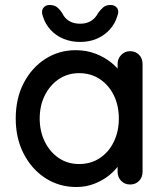

<svg xmlns="http://www.w3.org/2000/svg" viewBox="-20 -739 661 769"><path d="M501 -534Q523 -534 537 -519.5Q551 -505 551 -483V-51Q551 -29 537 -14.5Q523 0 501 0Q480 0 465.5 -14.5Q451 -29 451 -51V-123L472 -120Q472 -102 457.5 -80Q443 -58 418 -37.5Q393 -17 359 -3.5Q325 10 286 10Q217 10 162 -25.5Q107 -61 75 -123Q43 -185 43 -264Q43 -345 75 -406.5Q107 -468 161.5 -503Q216 -538 283 -538Q326 -538 362.5 -524Q399 -510 426 -488Q453 -466 467.5 -441.5Q482 -417 482 -395L451 -392V-483Q451 -504 465.5 -519Q480 -534 501 -534ZM297 -82Q344 -82 380 -106Q416 -130 436 -171.5Q456 -213 456 -264Q456 -316 436 -357Q416 -398 380 -422Q344 -446 297 -446Q251 -446 215.5 -422Q180 -398 159.5 -357Q139 -316 139 -264Q139 -213 159.5 -171.5Q180 -130 215.5 -106Q251 -82 297 -82ZM301 -571Q265 -571 234.5 -583.5Q204 -596 182.5 -619.5Q161 -643 152 -673Q144 -694 153 -706.5Q162 -719 178 -719Q197 -719 208 -710.5Q219 -702 229 -687Q238 -667 256 -655.5Q274 -644 301 -644Q327 -644 345 -655.5Q363 -667 373 -687Q384 -702 394.5 -710.5Q405 -719 423 -719Q440 -719 449 -707Q458 -695 450 -675Q441 -644 419.5 -620.5Q398 -597 368 -584Q338 -571 301 -571Z"/></svg>

Font: Quicksand Light SemiBold
Style: Regular
Weight: 600
Version: Version 3.006